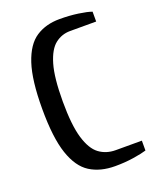

<svg xmlns="http://www.w3.org/2000/svg" viewBox="-135 -790 713 879"><g transform="rotate(-20 221.0 -350.0)"><path d="M273 10Q201 10 151 -21.5Q101 -53 74.5 -131.5Q48 -210 48 -350Q48 -490 74 -568.5Q100 -647 148 -678.5Q196 -710 263 -710Q311 -710 353 -704Q395 -698 417 -690V-642H290Q249 -642 217 -617Q185 -592 166.5 -529Q148 -466 148 -350Q148 -235 167 -171.5Q186 -108 220 -83Q254 -58 300 -58H427V-10Q405 -3 363 3.5Q321 10 273 10Z"/></g></svg>

Font: Cuprum Medium
Style: Regular
Weight: 500
Designer: Jovanny Lemonad
Foundry: Jovanny Lemonad
Version: Version 3.000